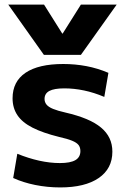

<svg xmlns="http://www.w3.org/2000/svg" viewBox="-20 -810 547 840"><path d="M16 -790H172.6L252.3 -663.3H254.3L334 -790H490.6L334 -570H172ZM243.3 10Q187.3 10 133.8 -0.8Q80.3 -11.7 37.7 -31.3L55.7 -137.3Q104 -117.6 151.2 -107.1Q198.3 -96.6 242 -96.6Q288 -96.6 309.9 -109.5Q331.7 -122.3 331.7 -149Q331.7 -165 323.7 -175.5Q315.7 -186 295.5 -194.3Q275.3 -202.7 238.3 -211Q167 -228.7 122.2 -251.5Q77.3 -274.4 56.2 -306Q35 -337.7 35 -380Q35 -453.3 91.8 -491.7Q148.7 -530 256.7 -530Q308.6 -530 358 -520.7Q407.3 -511.3 454.3 -491.3L436.3 -386Q391.6 -405 347.7 -414.2Q303.7 -423.4 261.6 -423.4Q217.3 -423.4 196.1 -412.2Q174.9 -401 174.9 -377Q174.9 -363 183.6 -352.3Q192.3 -341.7 212.3 -333.5Q232.3 -325.3 266 -317.7Q319.6 -305.3 358.5 -289Q397.3 -272.7 422.1 -251.8Q447 -231 459.3 -204.8Q471.6 -178.7 471.6 -146.3Q471.6 -72 411.6 -31Q351.6 10 243.3 10Z"/></svg>

Font: M PLUS 2 Thin
Style: Regular
Weight: 100
Designer: Coji Morishita
Foundry: UNDERFOREST DESIGN
Version: Version 1.001